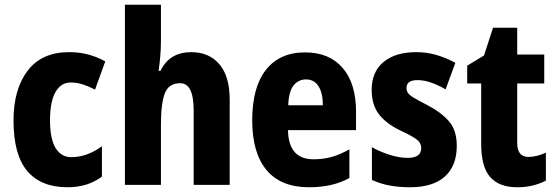

<svg xmlns="http://www.w3.org/2000/svg" viewBox="-20 -780 2345 810"><path d="M265 10Q153 10 95 -58.5Q37 -127 37 -272Q37 -403 96.5 -481.5Q156 -560 271 -560Q317 -560 354.5 -549.5Q392 -539 424 -521L381 -402Q354 -416 329 -424Q304 -432 279 -432Q237 -432 214 -391.5Q191 -351 191 -273Q191 -194 214.5 -155.5Q238 -117 281 -117Q347 -117 410 -163V-35Q350 10 265 10Z M659 -611Q659 -574 656 -540.5Q653 -507 649 -481H657Q695 -560 787 -560Q862 -560 905.5 -509Q949 -458 949 -360V0H797V-315Q797 -429 740 -429Q692 -429 675.5 -386.5Q659 -344 659 -256V0H507V-760H659Z M1267 -559Q1369 -559 1425.5 -493.5Q1482 -428 1482 -309V-231H1195Q1197 -108 1303 -108Q1344 -108 1379.5 -118Q1415 -128 1454 -150V-29Q1384 10 1284 10Q1165 10 1104.5 -62.5Q1044 -135 1044 -272Q1044 -412 1102 -485.5Q1160 -559 1267 -559ZM1271 -445Q1239 -445 1218.5 -419.5Q1198 -394 1196 -336H1342Q1342 -388 1323.5 -416.5Q1305 -445 1271 -445Z M1907 -165Q1907 -80 1856.5 -35Q1806 10 1710 10Q1665 10 1625.5 3Q1586 -4 1549 -21V-159Q1583 -140 1623.5 -127Q1664 -114 1700 -114Q1757 -114 1757 -155Q1757 -167 1751 -177.5Q1745 -188 1725 -200.5Q1705 -213 1664 -232Q1607 -260 1577.5 -299.5Q1548 -339 1548 -401Q1548 -477 1598 -518.5Q1648 -560 1736 -560Q1780 -560 1820 -548.5Q1860 -537 1901 -515L1860 -403Q1831 -420 1800.5 -431Q1770 -442 1741 -442Q1695 -442 1695 -409Q1695 -397 1701 -388Q1707 -379 1726 -367.5Q1745 -356 1784 -336Q1840 -307 1873.5 -269Q1907 -231 1907 -165Z M2209 -118Q2227 -118 2245 -122.5Q2263 -127 2283 -136V-18Q2258 -5 2228 2.5Q2198 10 2162 10Q2086 10 2048 -33Q2010 -76 2010 -173V-428H1951V-503L2022 -546L2060 -663H2162V-550H2276V-428H2162V-177Q2162 -118 2209 -118Z"/></svg>

Font: Noto Sans Arabic UI Cn XBd
Style: Regular
Weight: 800
Width: 3
Designer: Monotype Design Team, Nadine Chahine and Nizar Qandah
Foundry: Monotype Imaging Inc.
Version: Version 2.010; ttfautohint (v1.8.4.7-5d5b)